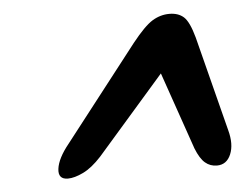

<svg xmlns="http://www.w3.org/2000/svg" viewBox="-36 -758 554 439"><g transform="rotate(-5 241.0 -538.5)"><path d="M478 -439.5Q487 -406.5 477.5 -383.8Q468 -361 445.5 -361Q430 -361 418.5 -370.8Q407 -380.5 397.5 -404.5L336 -582L181 -404.5Q159 -380.5 138.8 -370.8Q118.5 -361 103.5 -361Q80.5 -361 83.5 -385Q86.5 -409 112 -440.5L280.5 -657Q309.5 -693.5 328 -704.8Q346.5 -716 367 -716Q387.5 -716 400 -704.8Q412.5 -693.5 422.5 -657Z"/></g></svg>

Font: Fraunces 72pt S100 SemiBold
Style: Italic
Weight: 600
Italic angle: -16°
Version: Version 1.000; ttfautohint (v1.8.3)